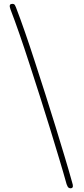

<svg xmlns="http://www.w3.org/2000/svg" viewBox="-20 -858 439 1009"><path d="M64 -819Q86 -762 111.5 -688.5Q137 -615 164 -531.5Q191 -448 219 -361Q247 -274 272.5 -190.5Q298 -107 320.5 -32.5Q343 42 359 100Q364 115 363 122Q362 129 355 131Q348 133 341.5 129Q335 125 330 110Q314 52 291.5 -22.5Q269 -97 243.5 -180.5Q218 -264 190 -351Q162 -438 135 -521.5Q108 -605 82.5 -678.5Q57 -752 35 -809Q30 -823 31.5 -829.5Q33 -836 40 -837Q48 -839 53.5 -836Q59 -833 64 -819Z"/></svg>

Font: Playpen Sans Thin
Style: Regular
Weight: 250
Designer: Laura Meseguer, Veronika Burian, José Scaglione
Foundry: TypeTogether
Version: Version 1.001